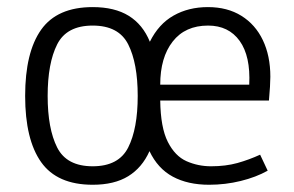

<svg xmlns="http://www.w3.org/2000/svg" viewBox="-20 -508 816 533"><path d="M237.3 4.9Q138.7 4.9 94.2 -57.9Q49.8 -120.6 49.8 -241.7Q49.8 -362.8 94.2 -425.5Q138.7 -488.3 237.3 -488.3Q298.3 -488.3 337.4 -464.1Q376.5 -439.9 396 -392.1Q420.4 -441.4 461.9 -464.8Q503.4 -488.3 557.1 -488.3Q611.3 -488.3 650.1 -464.1Q689 -439.9 709.7 -396.5Q730.5 -353 730.5 -294.9Q730.5 -284.2 729.5 -267.3Q728.5 -250.5 726.6 -229H424.8Q425.8 -153.8 445.8 -114.3Q465.8 -74.7 497.8 -60.5Q529.8 -46.4 565.9 -46.4Q606.4 -46.4 638.9 -55.4Q671.4 -64.5 702.1 -78.6L723.1 -34.2Q690.9 -16.1 648.2 -5.6Q605.5 4.9 560.5 4.9Q501.5 4.9 459.7 -17.6Q418 -40 395 -88.4Q374.5 -42.5 335.9 -18.8Q297.4 4.9 237.3 4.9ZM237.3 -46.4Q309.6 -46.4 335.9 -98.6Q362.3 -150.9 362.3 -241.7Q362.3 -332.5 335.9 -384.8Q309.6 -437 237.3 -437Q165 -437 138.7 -384.8Q112.3 -332.5 112.3 -241.7Q112.3 -150.9 138.7 -98.6Q165 -46.4 237.3 -46.4ZM424.8 -272.9H671.9Q675.8 -352.1 645.3 -394.5Q614.7 -437 557.6 -437Q494.1 -437 459.5 -392.8Q424.8 -348.6 424.8 -272.9Z"/></svg>

Font: Anaheim
Style: Regular
Weight: 400
Designer: Vernon Adams
Foundry: Vernon Adams
Version: Version 2.001